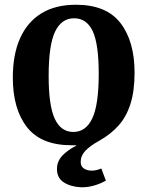

<svg xmlns="http://www.w3.org/2000/svg" viewBox="-20 -602 621 809"><path d="M400 -10Q360 12 340 33Q320 54 320 80Q320 99 333.5 108Q347 117 367 117Q377 117 387 114.5Q397 112 407 108L426 159Q404 172 375.5 180Q347 188 321 187Q278 185 249 166.5Q220 148 220 110Q220 78 242.5 54Q265 30 301 12V10Q297 10 291.5 10Q286 10 281 10Q153 10 93.5 -66.5Q34 -143 34 -275Q34 -372 64.5 -440.5Q95 -509 154 -545.5Q213 -582 300 -582Q428 -582 487.5 -505Q547 -428 547 -296Q547 -218 529.5 -163.5Q512 -109 479 -72.5Q446 -36 400 -10ZM185 -282Q185 -156 211 -101Q237 -46 289 -46Q342 -46 369 -103.5Q396 -161 396 -291Q396 -417 370.5 -471Q345 -525 292 -525Q239 -525 212 -468.5Q185 -412 185 -282Z"/></svg>

Font: Yrsa
Style: Bold
Weight: 700
Version: Version 2.004